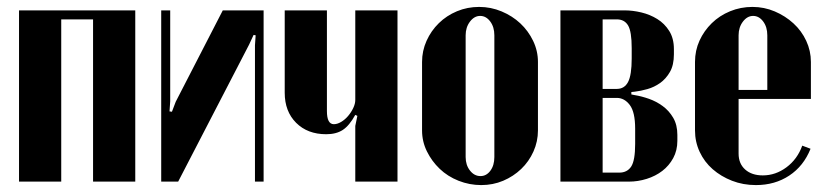

<svg xmlns="http://www.w3.org/2000/svg" viewBox="-20 -525 2384 555"><path d="M371 -495V0H249V-469H157V0H35V-495Z M742 -495V0H717V-394L719 -423L713 -424L700 -396L495 0H446V-495H472V-232L470 -203L477 -202L488 -231L624 -495Z M1007 -193Q990 -162 971 -149.5Q952 -137 923 -137Q869 -137 836 -170Q803 -203 803 -257V-495H925V-204Q925 -166 945 -166Q955 -166 966 -172.5Q977 -179 986 -189.5Q995 -200 1001 -212.5Q1007 -225 1007 -236V-495H1129V0H1007V-161L1013 -190Z M1365 -505Q1399 -505 1430 -492Q1461 -479 1484 -457.5Q1507 -436 1521 -407Q1535 -378 1535 -346V-148Q1535 -116 1522 -87Q1509 -58 1486.5 -36.5Q1464 -15 1434.5 -2.5Q1405 10 1371 10Q1337 10 1305.5 -2.5Q1274 -15 1251 -37Q1228 -59 1214 -87.5Q1200 -116 1200 -148V-346Q1200 -378 1213 -407Q1226 -436 1248.5 -458Q1271 -480 1301 -492.5Q1331 -505 1365 -505ZM1368 -479Q1351 -479 1338.5 -462.5Q1326 -446 1326 -423V-71Q1326 -48 1338.5 -32Q1351 -16 1369 -16Q1386 -16 1397.5 -31.5Q1409 -47 1409 -71V-423Q1409 -447 1397 -463Q1385 -479 1368 -479Z M1928 -368Q1928 -337 1916.5 -317Q1905 -297 1888 -285Q1871 -273 1851.5 -267.5Q1832 -262 1815 -260L1805 -259V-252L1815 -250Q1834 -247 1855.5 -239.5Q1877 -232 1895.5 -218.5Q1914 -205 1926 -184.5Q1938 -164 1938 -135V-118Q1938 -90 1926 -68Q1914 -46 1894.5 -31Q1875 -16 1849.5 -8Q1824 0 1798 0H1600V-495H1786Q1809 -495 1834 -489Q1859 -483 1880 -470Q1901 -457 1914.5 -435.5Q1928 -414 1928 -383ZM1763 -268Q1785 -268 1795.5 -288Q1806 -308 1806 -356V-386Q1806 -434 1795.5 -451.5Q1785 -469 1763 -469H1722V-268ZM1816 -153Q1816 -201 1800.5 -221.5Q1785 -242 1763 -242H1722V-26H1770Q1793 -26 1804.5 -43.5Q1816 -61 1816 -109Z M1989 -346Q1989 -379 2002 -407.5Q2015 -436 2037.5 -458Q2060 -480 2090.5 -492.5Q2121 -505 2155 -505Q2189 -505 2219.5 -492Q2250 -479 2273.5 -457.5Q2297 -436 2310.5 -407Q2324 -378 2324 -346V-239H2115V-81Q2115 -52 2134 -35Q2153 -18 2185 -18Q2222 -18 2253.5 -41.5Q2285 -65 2299 -104L2323 -95Q2303 -45 2261.5 -17.5Q2220 10 2165 10Q2128 10 2096 -2.5Q2064 -15 2040 -36Q2016 -57 2002.5 -86Q1989 -115 1989 -148ZM2198 -265V-423Q2198 -447 2186 -463Q2174 -479 2157 -479Q2140 -479 2127.5 -462.5Q2115 -446 2115 -423V-265Z"/></svg>

Font: Moniqa Black Heading
Style: Regular
Weight: 900
Designer: Rajesh Rajput
Foundry: Rajesh Rajput
Version: Version 1.000